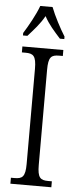

<svg xmlns="http://www.w3.org/2000/svg" viewBox="-62 -963 400 995"><g transform="rotate(5 138.5 -465.5)"><path d="M30 -784V-771H53C85 -807 114 -838 138 -881C161 -838 190 -807 222 -771H245V-784C221 -822 187 -886 170 -931H106C90 -886 54 -822 30 -784ZM32 0H245V-31H226C185 -31 170 -43 170 -110V-604C170 -672 185 -683 226 -683H245V-714H32V-683H51C91 -683 107 -672 107 -604V-109C107 -42 91 -31 51 -31H32Z"/></g></svg>

Font: Noto Serif Devanagari ExtraCondensed Light
Style: Regular
Weight: 300
Width: 2
Designer: Universal Thirst, Indian Type Foundry and the Monotype Design Team
Foundry: Monotype Imaging Inc.
Version: Version 2.004